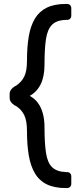

<svg xmlns="http://www.w3.org/2000/svg" viewBox="-20 -796 408 975"><path d="M315 159Q256 159 217.5 140Q179 121 157 83.5Q135 46 126 -7.5Q117 -61 117 -131Q117 -183 103 -211.5Q89 -240 61 -258L54 -261Q29 -277 29 -299V-319Q29 -341 54 -357L62 -361Q90 -380 103.5 -408Q117 -436 117 -487Q117 -557 126 -610.5Q135 -664 157 -701Q179 -738 217.5 -757Q256 -776 315 -776H320Q330 -776 336 -770Q342 -764 342 -754V-717Q342 -707 336 -701Q330 -695 321 -695H316Q268 -694 244.5 -670.5Q221 -647 213.5 -598Q206 -549 206 -468Q206 -408 187 -369Q168 -330 131 -309Q156 -296 172.5 -273.5Q189 -251 197.5 -220Q206 -189 206 -150Q206 -71 213.5 -20.5Q221 30 244.5 53Q268 76 316 78H321Q330 78 336 84Q342 90 342 100V137Q342 147 336 153Q330 159 320 159Z"/></svg>

Font: DVN-Rubik
Style: Regular
Weight: 400
Designer: Hubert and Fischer
Foundry: Hubert & Fischer
Version: Version 2.102